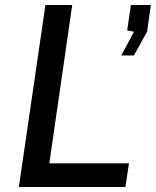

<svg xmlns="http://www.w3.org/2000/svg" viewBox="-20 -743 620 763"><path d="M55 0 160.5 -723H267L176 -94H492.5L478.5 0ZM462 -522.5 512.5 -617 485.5 -622 500 -723H579.5L564.5 -617L512 -522.5Z"/></svg>

Font: Public Sans Medium
Style: Italic
Weight: 500
Italic angle: -8°
Designer: The Public Sans project authors (U.S. Web Design System). Libre Franklin designed by Pablo Impallari and Rodrigo Fuenzal
Version: Version 1.007; ttfautohint (v1.8.1) -l 8 -r 50 -G 200 -x 14 